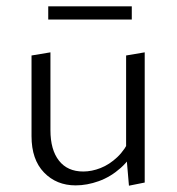

<svg xmlns="http://www.w3.org/2000/svg" viewBox="-20 -584 560 609"><path d="M220 4Q159 4 119.5 -37Q80 -78 80 -152V-408L140 -418V-171Q140 -109 167 -74.5Q194 -40 244 -40Q271 -40 299 -51Q327 -62 352 -85.5Q377 -109 394 -147L416 -124Q395 -80 363 -51.5Q331 -23 293.5 -9.5Q256 4 220 4ZM389 5 380 -100V-408L439 -418V-5ZM133 -522V-564H398V-522Z"/></svg>

Font: Ysabeau Office Light
Style: Regular
Weight: 300
Designer: Christian Thalmann (Catharsis Fonts)
Version: Version 2.001;gftools[0.9.30]; featfreeze: tnum,lnum,ss02